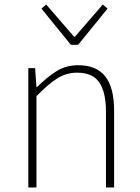

<svg xmlns="http://www.w3.org/2000/svg" viewBox="-20 -828 620 848"><path d="M105 0V-527H135L141 -443H143Q184 -484 227 -512Q270 -540 325 -540Q406 -540 445 -490.5Q484 -441 484 -339V0H448V-334Q448 -421 418.5 -464Q389 -507 321 -507Q272 -507 231.5 -481Q191 -455 141 -403V0ZM293 -630 163 -790 184 -808 307 -666H311L434 -808L455 -790L325 -630Z"/></svg>

Font: Noto Sans JP
Style: Regular
Weight: 100
Designer: Ryoko NISHIZUKA 西塚涼子 (kana, bopomofo & ideographs); Paul D. Hunt (Latin, Greek & Cyrillic); Sandoll Communications 산돌커뮤니
Foundry: Adobe
Version: Version 2.004;hotconv 1.0.118;makeotfexe 2.5.65603